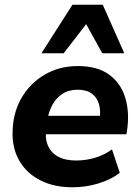

<svg xmlns="http://www.w3.org/2000/svg" viewBox="-20 -780 589 811"><path d="M286 11Q209 11 152 -17.5Q95 -46 64 -97Q33 -148 33 -215Q33 -299 69 -363Q105 -427 167.5 -464Q230 -501 309 -501Q391 -501 440 -465.5Q489 -430 508 -370.5Q527 -311 518 -239L514 -213H155L166 -291H417L401 -277Q406 -313 398 -340.5Q390 -368 368 -384.5Q346 -401 308 -401Q270 -401 243.5 -383.5Q217 -366 202 -338.5Q187 -311 181 -278L176 -243Q169 -199 181.5 -167.5Q194 -136 224.5 -119Q255 -102 301 -102Q343 -102 382.5 -114Q422 -126 453 -149L486 -50Q450 -22 397 -5.5Q344 11 286 11ZM155 -555 286 -760H414L505 -555H412L344 -678L249 -555Z"/></svg>

Font: Nunito Sans 12pt ExtraLight 12pt ExtraBold
Style: Italic
Weight: 800
Italic angle: -9°
Version: Version 3.101;gftools[0.9.27]